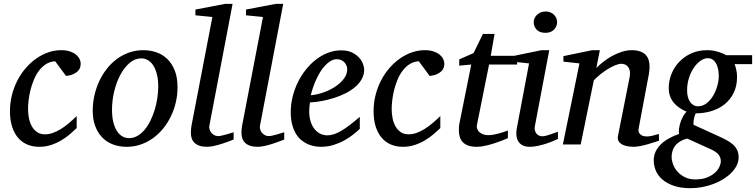

<svg xmlns="http://www.w3.org/2000/svg" viewBox="-20 -757 3961 1006"><path d="M402.8 -423.8Q402.8 -414.1 399.9 -403.8Q397 -393.6 388.4 -384.8Q379.9 -376 365 -368.9Q350.1 -361.8 326.2 -358.9L269 -436Q242.2 -434.6 221.2 -421.1Q200.2 -407.7 184.3 -386.7Q168.5 -365.7 157.5 -339.1Q146.5 -312.5 139.6 -285.2Q132.8 -257.8 129.9 -231.9Q127 -206.1 127 -186Q127 -161.6 131.6 -137.9Q136.2 -114.3 146.7 -95.5Q157.2 -76.7 174.1 -64.9Q190.9 -53.2 215.8 -53.2Q235.8 -53.2 256.3 -60.3Q276.9 -67.4 297.6 -80.1Q318.4 -92.8 339.4 -110.4Q360.4 -127.9 381.8 -148.9V-85.9Q366.2 -70.8 346.2 -53.7Q326.2 -36.6 301.8 -22Q277.3 -7.3 248.3 2.4Q219.2 12.2 186 12.2Q150.4 12.2 121.8 -0.2Q93.3 -12.7 73.5 -36.4Q53.7 -60.1 43 -94.7Q32.2 -129.4 32.2 -173.8Q32.2 -218.8 42.7 -259.8Q53.2 -300.8 71.8 -336.4Q90.3 -372.1 115.7 -401.1Q141.1 -430.2 170.9 -450.9Q200.7 -471.7 233.6 -482.9Q266.6 -494.1 300.8 -494.1Q327.6 -494.1 347.2 -487.3Q366.7 -480.5 378.9 -470.2Q391.1 -460 397 -447.5Q402.8 -435.1 402.8 -423.8Z M809.1 -304.2Q809.1 -339.8 802.2 -367.2Q795.4 -394.5 783.7 -413.1Q772 -431.6 755.6 -441.4Q739.3 -451.2 720.2 -451.2Q687.5 -451.2 659.4 -427.5Q631.3 -403.8 610.8 -365.5Q590.3 -327.1 578.6 -279.1Q566.9 -231 566.9 -182.1Q566.9 -145 573.7 -117.2Q580.6 -89.4 592.8 -70.6Q605 -51.8 621.1 -42.5Q637.2 -33.2 656.2 -33.2Q679.7 -33.2 700.4 -45.2Q721.2 -57.1 738 -77.4Q754.9 -97.7 768.1 -124.5Q781.2 -151.4 790.5 -181.4Q799.8 -211.4 804.4 -243.2Q809.1 -274.9 809.1 -304.2ZM910.2 -299.8Q910.2 -259.3 901.1 -220.5Q892.1 -181.6 875.2 -147Q858.4 -112.3 834.7 -83.3Q811 -54.2 781.5 -33Q752 -11.7 717.3 0.2Q682.6 12.2 644 12.2Q603 12.2 569.8 -1Q536.6 -14.2 513.7 -38.8Q490.7 -63.5 478.3 -98.4Q465.8 -133.3 465.8 -176.8Q465.8 -217.3 474.6 -256.6Q483.4 -295.9 499.8 -331.1Q516.1 -366.2 539.6 -396.2Q563 -426.3 592.5 -448Q622.1 -469.7 657 -481.9Q691.9 -494.1 731 -494.1Q767.1 -494.1 799.6 -482.9Q832 -471.7 856.7 -447.8Q881.3 -423.8 895.8 -387.2Q910.2 -350.6 910.2 -299.8Z M1204.1 -25.9Q1198.2 -23.4 1182.1 -17.3Q1166 -11.2 1146 -4.6Q1126 2 1104.2 7.1Q1082.5 12.2 1064.9 12.2Q1042 12.2 1025.9 6.8Q1009.8 1.5 999.5 -8.3Q989.3 -18.1 984.6 -31.5Q980 -44.9 980 -61Q980 -76.2 982.9 -96.2L1092.8 -668L1003.9 -676.8V-707L1160.2 -736.8H1198.7L1077.1 -99.1Q1075.2 -88.9 1078.1 -78.9Q1081.1 -68.8 1087.4 -61.3Q1093.8 -53.7 1103 -48.8Q1112.3 -43.9 1123 -43.9Q1130.4 -43.9 1142.3 -46.6Q1154.3 -49.3 1166.5 -52.7Q1178.7 -56.2 1189.2 -59.6Q1199.7 -63 1204.1 -64Z M1469.2 -25.9Q1463.4 -23.4 1447.3 -17.3Q1431.2 -11.2 1411.1 -4.6Q1391.1 2 1369.4 7.1Q1347.7 12.2 1330.1 12.2Q1307.1 12.2 1291 6.8Q1274.9 1.5 1264.6 -8.3Q1254.4 -18.1 1249.8 -31.5Q1245.1 -44.9 1245.1 -61Q1245.1 -76.2 1248 -96.2L1357.9 -668L1269 -676.8V-707L1425.3 -736.8H1463.9L1342.3 -99.1Q1340.3 -88.9 1343.3 -78.9Q1346.2 -68.8 1352.5 -61.3Q1358.9 -53.7 1368.2 -48.8Q1377.4 -43.9 1388.2 -43.9Q1395.5 -43.9 1407.5 -46.6Q1419.4 -49.3 1431.6 -52.7Q1443.8 -56.2 1454.3 -59.6Q1464.8 -63 1469.2 -64Z M1799.3 -394Q1799.3 -403.8 1795.4 -413.3Q1791.5 -422.9 1784.7 -430.2Q1777.8 -437.5 1767.6 -442.1Q1757.3 -446.8 1745.1 -446.8Q1728.5 -446.8 1713.4 -438Q1698.2 -429.2 1684.3 -414.6Q1670.4 -399.9 1658.4 -380.9Q1646.5 -361.8 1637 -340.8Q1627.4 -319.8 1620.1 -298.3Q1612.8 -276.9 1608.4 -257.8Q1640.1 -260.7 1674.1 -272.5Q1708 -284.2 1735.8 -302.5Q1763.7 -320.8 1781.5 -344.2Q1799.3 -367.7 1799.3 -394ZM1888.2 -393.1Q1888.2 -365.7 1875.5 -342.8Q1862.8 -319.8 1841.1 -301.3Q1819.3 -282.7 1790.8 -268.3Q1762.2 -253.9 1730.7 -243.9Q1699.2 -233.9 1666.5 -227.8Q1633.8 -221.7 1604 -220.2Q1602.5 -210.4 1601.3 -196.8Q1600.1 -183.1 1600.1 -173.8Q1600.1 -146.5 1606.7 -123.5Q1613.3 -100.6 1625.7 -83.7Q1638.2 -66.9 1655.8 -57.4Q1673.3 -47.9 1695.3 -47.9Q1729 -47.9 1769.5 -72.3Q1810.1 -96.7 1865.2 -145V-82Q1851.1 -68.4 1830.6 -52Q1810.1 -35.6 1783.9 -21.2Q1757.8 -6.8 1727.1 2.7Q1696.3 12.2 1662.1 12.2Q1647 12.2 1629.2 9.3Q1611.3 6.3 1593.8 -1.2Q1576.2 -8.8 1559.8 -22Q1543.5 -35.2 1531 -55.4Q1518.6 -75.7 1511 -103.8Q1503.4 -131.8 1503.4 -169.9Q1503.4 -209.5 1512.9 -248.8Q1522.5 -288.1 1539.8 -324Q1557.1 -359.9 1581.5 -390.9Q1606 -421.9 1635.3 -444.6Q1664.6 -467.3 1698 -480.2Q1731.4 -493.2 1767.1 -493.2Q1801.8 -493.2 1825 -481.7Q1848.1 -470.2 1862.3 -454.1Q1876.5 -438 1882.3 -420.9Q1888.2 -403.8 1888.2 -393.1Z M2308.1 -423.8Q2308.1 -414.1 2305.2 -403.8Q2302.2 -393.6 2293.7 -384.8Q2285.2 -376 2270.3 -368.9Q2255.4 -361.8 2231.4 -358.9L2174.3 -436Q2147.5 -434.6 2126.5 -421.1Q2105.5 -407.7 2089.6 -386.7Q2073.7 -365.7 2062.7 -339.1Q2051.8 -312.5 2044.9 -285.2Q2038.1 -257.8 2035.2 -231.9Q2032.2 -206.1 2032.2 -186Q2032.2 -161.6 2036.9 -137.9Q2041.5 -114.3 2052 -95.5Q2062.5 -76.7 2079.3 -64.9Q2096.2 -53.2 2121.1 -53.2Q2141.1 -53.2 2161.6 -60.3Q2182.1 -67.4 2202.9 -80.1Q2223.6 -92.8 2244.6 -110.4Q2265.6 -127.9 2287.1 -148.9V-85.9Q2271.5 -70.8 2251.5 -53.7Q2231.4 -36.6 2207 -22Q2182.6 -7.3 2153.6 2.4Q2124.5 12.2 2091.3 12.2Q2055.7 12.2 2027.1 -0.2Q1998.5 -12.7 1978.8 -36.4Q1959 -60.1 1948.2 -94.7Q1937.5 -129.4 1937.5 -173.8Q1937.5 -218.8 1948 -259.8Q1958.5 -300.8 1977.1 -336.4Q1995.6 -372.1 2021 -401.1Q2046.4 -430.2 2076.2 -450.9Q2106 -471.7 2138.9 -482.9Q2171.9 -494.1 2206.1 -494.1Q2232.9 -494.1 2252.4 -487.3Q2272 -480.5 2284.2 -470.2Q2296.4 -460 2302.2 -447.5Q2308.1 -435.1 2308.1 -423.8Z M2542.5 -418.9 2479.5 -105Q2476.6 -91.8 2480.5 -81.3Q2484.4 -70.8 2492.9 -63.7Q2501.5 -56.6 2512.9 -52.7Q2524.4 -48.8 2537.1 -48.8Q2551.3 -48.8 2566.4 -51.5Q2581.5 -54.2 2595.5 -58.1Q2609.4 -62 2621.3 -66.2Q2633.3 -70.3 2641.1 -73.2V-33.2Q2634.8 -30.3 2616.7 -22.9Q2598.6 -15.6 2575.2 -7.8Q2551.8 0 2525.9 6.1Q2500 12.2 2478.5 12.2Q2451.2 12.2 2433.1 5.6Q2415 -1 2404.3 -12.5Q2393.6 -23.9 2388.9 -39.8Q2384.3 -55.7 2384.3 -74.2Q2384.3 -84 2385 -94.2Q2385.7 -104.5 2388.2 -115.2L2449.2 -418.9L2386.2 -413.1V-445.8L2461.4 -479L2510.3 -579.1H2571.3L2551.3 -464.8H2689.5V-418.9Z M2903.3 -28.8Q2897.5 -26.4 2881.8 -19.5Q2866.2 -12.7 2845.2 -5.6Q2824.2 1.5 2801 6.8Q2777.8 12.2 2757.3 12.2Q2731.4 12.2 2716.3 3.4Q2701.2 -5.4 2693.8 -19.5Q2686.5 -33.7 2685.5 -51.3Q2684.6 -68.8 2688 -85.9L2752 -424.8L2666 -434.1V-462.9L2816.9 -494.1H2857.9L2782.2 -94.2Q2780.3 -84 2782.5 -74.7Q2784.7 -65.4 2789.8 -58.3Q2794.9 -51.3 2803 -47.1Q2811 -43 2821.3 -43Q2830.1 -43 2842 -46.1Q2854 -49.3 2866 -53.5Q2877.9 -57.6 2888.2 -61.5Q2898.4 -65.4 2903.3 -66.9ZM2898.9 -641.1Q2898.9 -629.9 2894.8 -619.9Q2890.6 -609.9 2883.1 -602.1Q2875.5 -594.2 2864.3 -589.6Q2853 -585 2838.4 -585Q2807.6 -585 2792 -601.3Q2776.4 -617.7 2776.4 -641.1Q2776.4 -650.9 2780.5 -660.6Q2784.7 -670.4 2792.7 -678.5Q2800.8 -686.5 2812.5 -691.7Q2824.2 -696.8 2839.4 -696.8Q2853.5 -696.8 2864.5 -691.9Q2875.5 -687 2883.3 -679.2Q2891.1 -671.4 2895 -661.4Q2898.9 -651.4 2898.9 -641.1Z M3433.1 -20Q3426.8 -17.6 3410.9 -12.5Q3395 -7.3 3375.5 -1.7Q3356 3.9 3335.4 8.1Q3314.9 12.2 3299.3 12.2Q3290.5 12.2 3275.1 10.5Q3259.8 8.8 3245.6 2.7Q3231.4 -3.4 3222.7 -15.1Q3213.9 -26.9 3218.3 -46.9L3279.3 -354Q3282.7 -374 3279.5 -387.2Q3276.4 -400.4 3269.3 -408.4Q3262.2 -416.5 3252.9 -419.7Q3243.7 -422.9 3235.4 -422.9Q3223.1 -422.9 3205.3 -415.8Q3187.5 -408.7 3167.7 -397Q3147.9 -385.3 3127.9 -369.4Q3107.9 -353.5 3091.3 -335.9L3022.5 0H2929.2L3016.1 -424.8L2932.1 -434.1V-462.9L3083 -494.1H3123L3104.5 -400.9Q3121.1 -417.5 3142.6 -434.3Q3164.1 -451.2 3188.5 -464.4Q3212.9 -477.5 3239 -485.8Q3265.1 -494.1 3290 -494.1Q3344.7 -494.1 3367.9 -463.9Q3391.1 -433.6 3379.4 -366.2L3326.2 -84Q3323.7 -69.8 3328.4 -61.5Q3333 -53.2 3340.6 -48.8Q3348.1 -44.4 3356.4 -43.2Q3364.7 -42 3369.1 -42Q3382.8 -42 3398.9 -45.9Q3415 -49.8 3432.1 -55.2Z M3756.8 87.9Q3756.8 69.8 3746.1 54.7Q3735.4 39.6 3706.1 25.9L3581.1 -30.8Q3557.1 -24.9 3541.3 -14.6Q3525.4 -4.4 3516.1 8.5Q3506.8 21.5 3502.9 36.1Q3499 50.8 3499 65.9Q3499 83 3506.3 103.5Q3513.7 124 3529.1 141.6Q3544.4 159.2 3567.9 171.1Q3591.3 183.1 3623 183.1Q3659.2 183.1 3684.6 172.9Q3710 162.6 3726.1 147.9Q3742.2 133.3 3749.5 116.9Q3756.8 100.6 3756.8 87.9ZM3746.1 -358.9Q3746.1 -377.4 3742.7 -394.3Q3739.3 -411.1 3732.2 -424.1Q3725.1 -437 3714.1 -444.6Q3703.1 -452.1 3688 -452.1Q3669.9 -452.1 3650.9 -439Q3631.8 -425.8 3616 -402.8Q3600.1 -379.9 3590.1 -349.1Q3580.1 -318.4 3580.1 -283.2Q3580.1 -265.1 3584 -249.8Q3587.9 -234.4 3595.5 -223.4Q3603 -212.4 3613.5 -206.3Q3624 -200.2 3637.2 -200.2Q3662.1 -200.2 3682.4 -216.1Q3702.6 -231.9 3716.8 -255.9Q3731 -279.8 3738.5 -307.6Q3746.1 -335.4 3746.1 -358.9ZM3829.1 -420.9Q3833.5 -409.7 3837.6 -392.1Q3841.8 -374.5 3841.8 -354Q3841.8 -306.2 3824.2 -270.5Q3806.6 -234.9 3776.9 -210.9Q3747.1 -187 3707.8 -175Q3668.5 -163.1 3625 -163.1Q3621.6 -155.8 3619.1 -147Q3616.7 -138.2 3615.2 -129.6Q3613.8 -121.1 3613.3 -114Q3612.8 -106.9 3614.3 -103L3748 -42Q3771 -31.7 3789.8 -21.2Q3808.6 -10.7 3822 1.7Q3835.4 14.2 3842.8 30Q3850.1 45.9 3850.1 67.9Q3850.1 89.4 3840.1 109.6Q3830.1 129.9 3812.7 147.7Q3795.4 165.5 3771.2 180.7Q3747.1 195.8 3719 206.5Q3690.9 217.3 3659.9 223.1Q3628.9 229 3597.2 229Q3547.9 229 3511.7 216.8Q3475.6 204.6 3451.9 184.6Q3428.2 164.6 3416.7 138.2Q3405.3 111.8 3405.3 83Q3405.3 57.6 3415.8 36.1Q3426.3 14.6 3444.3 -2.4Q3462.4 -19.5 3486.6 -32.7Q3510.7 -45.9 3538.1 -55.2Q3535.6 -66.9 3537.8 -82.8Q3540 -98.6 3545.2 -115Q3550.3 -131.3 3558.6 -146.5Q3566.9 -161.6 3577.1 -171.9Q3557.1 -180.7 3540 -192.1Q3522.9 -203.6 3510.5 -218.5Q3498 -233.4 3491 -252.7Q3483.9 -272 3483.9 -295.9Q3483.9 -332.5 3497.6 -367.9Q3511.2 -403.3 3537.4 -431.4Q3563.5 -459.5 3600.8 -476.8Q3638.2 -494.1 3686 -494.1Q3704.1 -494.1 3720 -491Q3735.8 -487.8 3748.8 -483.6Q3761.7 -479.5 3771.2 -475.1Q3780.8 -470.7 3785.2 -467.8H3920.9V-420.9Z"/></svg>

Font: Charis SIL Phon
Style: Italic
Weight: 400
Italic angle: -11°
Foundry: SIL International
Version: Version 5.000